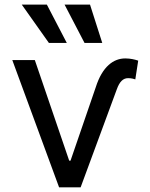

<svg xmlns="http://www.w3.org/2000/svg" viewBox="-20 -803 645 823"><path d="M32.7 -545.5 233.3 0H325.6L480.8 -420.5C492.2 -452.1 507.1 -468 529.1 -468C545.1 -468 555.4 -464.1 560 -462.7L572.4 -543C558.6 -547.9 538.7 -552.6 517 -552.6C467 -552.6 418.7 -518.5 390.3 -428.6L282.3 -114.3H276.6L129.3 -545.5ZM73.2 -783.4 189.6 -619H266.3L180.8 -783.4ZM256.7 -783.4 342.3 -619H418.3L365.8 -783.4Z"/></svg>

Font: Margiela Sans Text
Style: Regular
Weight: 400
Designer: Stefan Endress, Andreas Faust
Version: Version 1.100;FEAKit 1.0